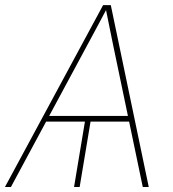

<svg xmlns="http://www.w3.org/2000/svg" viewBox="-33 -748 693 768"><path d="M331.1 -272.9 285.6 0H263.2L308.6 -272.9ZM-13.2 0 379.4 -727.5H410.2L562 0H538.1L420.4 -563.5Q412.6 -602.5 404.5 -641.6Q396.5 -680.7 388.7 -719.7H397.5Q376.5 -680.7 356 -641.6Q335.4 -602.5 314 -563.5L10.7 0ZM137.2 -261.7 140.6 -284.2H502L498.5 -261.7Z"/></svg>

Font: Inter Thin
Style: Italic
Weight: 250
Italic angle: -9.3988°
Designer: Rasmus Andersson
Foundry: rsms
Version: Version 4.001;git-66647c0bb